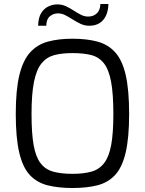

<svg xmlns="http://www.w3.org/2000/svg" viewBox="-20 -936 726 962"><path d="M343 6Q272 6 218.5 -7.5Q165 -21 129.5 -59Q94 -97 76.5 -171Q59 -245 59 -365Q59 -485 77 -559.5Q95 -634 131 -673.5Q167 -713 220 -727.5Q273 -742 343 -742Q415 -742 468.5 -727.5Q522 -713 557.5 -673.5Q593 -634 610 -559.5Q627 -485 627 -365Q627 -245 609.5 -171Q592 -97 556.5 -59Q521 -21 468 -7.5Q415 6 343 6ZM343 -65Q399 -65 438 -76Q477 -87 501.5 -118.5Q526 -150 537 -209Q548 -268 548 -365Q548 -466 536.5 -527Q525 -588 500.5 -619Q476 -650 437.5 -660Q399 -670 343 -670Q291 -670 252.5 -660Q214 -650 188.5 -619Q163 -588 150.5 -527Q138 -466 138 -365Q138 -268 148.5 -209Q159 -150 183 -118.5Q207 -87 246.5 -76Q286 -65 343 -65ZM171 -807Q172 -847 186 -870Q200 -893 222 -903.5Q244 -914 267 -914Q291 -914 311 -904.5Q331 -895 349.5 -883Q368 -871 385.5 -862Q403 -853 422 -853Q448 -853 465 -869Q482 -885 483 -916H523Q522 -865 497 -836Q472 -807 427 -807Q404 -807 384 -816.5Q364 -826 345 -838Q326 -850 308 -859.5Q290 -869 271 -869Q247 -869 229.5 -854Q212 -839 212 -807Z"/></svg>

Font: Exo Thin
Style: Regular
Weight: 400
Version: Version 2.000